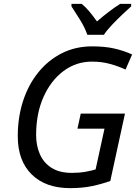

<svg xmlns="http://www.w3.org/2000/svg" viewBox="-20 -964 718 994"><path d="M343 10Q216 10 144 -61Q72 -132 72 -259Q72 -357 99.5 -441.5Q127 -526 178.5 -589.5Q230 -653 300.5 -688.5Q371 -724 457 -724Q522 -724 571 -713Q620 -702 664 -682L630 -604Q593 -621 550 -633Q507 -645 456 -645Q374 -645 308.5 -596Q243 -547 205 -461.5Q167 -376 167 -265Q167 -210 186.5 -165.5Q206 -121 247 -95Q288 -69 352 -69Q390 -69 421.5 -74.5Q453 -80 475 -87L521 -298H381L398 -376H627L551 -27Q506 -11 456 -0.5Q406 10 343 10ZM432 -784Q419 -822 394 -862Q369 -902 350 -931V-944H403Q423 -928 443 -904Q463 -880 482 -853Q513 -880 544 -903.5Q575 -927 602 -944H659V-931Q642 -916 614 -889.5Q586 -863 559.5 -835Q533 -807 518 -784Z"/></svg>

Font: Manna Sans
Style: Italic
Weight: 400
Italic angle: -12°
Designer: Monotype Design Team
Foundry: Monotype Imaging Inc.
Version: Version 2.001.1; ttfautohint (v1.8.2)